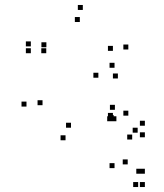

<svg xmlns="http://www.w3.org/2000/svg" viewBox="-20 -542 660 772"><path d="M104 -355.5V-375.5H84V-355.5ZM104 -328V-348H84V-328ZM166 -328V-348H146V-328ZM166.5 -352V-372H146.5V-352ZM301 -453.5V-473.5H281V-453.5ZM434 -337.5V-357.5H414V-337.5ZM434 -68V-88H414V-68ZM437 -59.5V-79.5H417V-59.5ZM511.5 19V-1H491.5V19ZM562.5 10V-10H542.5V10ZM562.5 -36.5V-56.5H542.5V-36.5ZM496 -77V-97H476V-77ZM496 -343V-363H476V-343ZM313 -502V-522H293V-502ZM440.5 -269.5V-289.5H420.5V-269.5ZM86.5 -113.5V-133.5H66.5V-113.5ZM243.5 22V2H223.5V22ZM431 -54.5V-74.5H411V-54.5ZM448 -54.5V-74.5H428V-54.5ZM442 -100.5V-120.5H422V-100.5ZM265.5 -28.5V-48.5H245.5V-28.5ZM151 -119V-139H131V-119ZM375.5 -229.5V-249.5H355.5V-229.5ZM454 -226.5V-246.5H434V-226.5ZM440.5 134V114H420.5V134ZM535.5 210V190H515.5V210ZM562.5 210V190H542.5V210ZM562.5 156.5V136.5H542.5V156.5ZM548 156.5V136.5H528V156.5ZM493.5 119V99H473.5V119ZM562.5 10V-10H542.5V10ZM533.5 -8.5V-28.5H513.5V-8.5Z"/></svg>

Font: Monaspace Neon Dots Var
Style: Regular
Weight: 400
Designer: Riley Cran and the Lettermatic Team
Version: Version 1.100 (Monaspace Neon Dots)